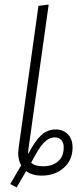

<svg xmlns="http://www.w3.org/2000/svg" viewBox="-20 -761 339 844"><path d="M299 -113Q299 -57 260 -23Q221 11 164 11Q121 11 95 -9L53 63L25 48L73 -34Q60 -57 60 -88Q60 -95 62 -111L149 -735L194 -741L105 -106Q103 -91 104 -84Q134 -142 161.5 -167Q189 -192 225 -192Q258 -192 278.5 -170.5Q299 -149 299 -113ZM260 -113Q260 -134 249.5 -145.5Q239 -157 221 -157Q196 -157 173.5 -134.5Q151 -112 117 -46Q133 -30 170 -30Q209 -30 234.5 -51Q260 -72 260 -113Z"/></svg>

Font: Fira Sans Extra Condensed ExtraLight
Style: Italic
Weight: 275
Width: 3
Italic angle: -8°
Designer: Carrois Corporate & Edenspiekermann AG
Foundry: Carrois Corporate GbR & Edenspiekermann AG
Version: Version 4.203